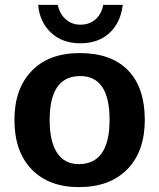

<svg xmlns="http://www.w3.org/2000/svg" viewBox="-20 -755 651 785"><path d="M572 -265Q572 -136 500.5 -63Q429 10 303 10Q179 10 109 -63Q39 -136 39 -265Q39 -392 109.5 -465Q180 -538 306 -538Q435 -538 503.5 -467.5Q572 -397 572 -265ZM428 -265Q428 -444 308 -444Q183 -444 183 -265Q183 -176 213.5 -130Q244 -84 302 -84Q428 -84 428 -265ZM308 -578Q235 -578 188.5 -621.5Q142 -665 136 -735H216Q224 -698 249 -676Q274 -654 309 -654Q345 -654 370 -675.5Q395 -697 402 -735H482Q473 -662 427.5 -620Q382 -578 308 -578Z"/></svg>

Font: Libra Sans
Style: Bold
Weight: 700
Foundry: Context Ltd
Version: Version 1.000